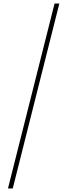

<svg xmlns="http://www.w3.org/2000/svg" viewBox="-20 -886 380 1084"><path d="M25 178 288 -866H315L52 178Z"/></svg>

Font: Noto Sans Malayalam UI ExtraCondensed Thin
Style: Regular
Weight: 100
Width: 2
Designer: Jelle Bosma - Monotype Design Team
Foundry: Monotype Imaging Inc.
Version: Version 2.104; ttfautohint (v1.8.4.7-5d5b)